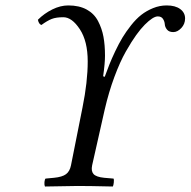

<svg xmlns="http://www.w3.org/2000/svg" viewBox="-20 -678 695 700"><path d="M238.8 -75.2 280.8 -286.1Q299.8 -379.9 299.8 -454.1Q299.8 -527.8 271 -571.5Q242.2 -615.2 210.9 -615.2Q184.6 -615.2 168.5 -608.9Q152.3 -602.5 130.9 -586.9Q121.1 -590.3 118.2 -606Q141.1 -628.9 170.7 -643.6Q200.2 -658.2 229 -658.2Q268.6 -658.2 295.9 -643.3Q323.2 -628.4 337.4 -601.3Q351.6 -574.2 357.2 -543.9Q362.8 -513.7 362.8 -475.1Q362.8 -446.8 356 -399.9L361.8 -397.9Q371.1 -423.3 378.9 -443.1Q386.7 -462.9 400.1 -491.2Q413.6 -519.5 426.5 -541Q439.5 -562.5 457.8 -585.7Q476.1 -608.9 495.1 -623.8Q514.2 -638.7 538.1 -648.4Q562 -658.2 587.9 -658.2Q619.1 -658.2 637 -645Q654.8 -631.8 654.8 -610.8Q654.8 -590.3 640.9 -575.7Q627 -561 611.8 -561Q596.2 -561 588.9 -570.1Q581.5 -579.1 580.8 -589.6Q580.1 -600.1 574.2 -609.1Q568.4 -618.2 555.2 -618.2Q538.1 -618.2 507.8 -587.9Q493.2 -573.2 476.6 -550.3Q460 -527.3 438.7 -490Q417.5 -452.6 397 -397.5Q376.5 -342.3 361.8 -278.8L315.9 -75.2Q311.5 -54.2 321 -43.5Q330.6 -32.7 359.9 -29.8L394 -26.9Q396 -22.9 394.8 -12Q393.6 -1 391.1 2Q303.2 0 264.2 0Q233.9 0 144 2Q141.1 -4.9 142.1 -14.4Q143.1 -23.9 146 -26.9L176.8 -29.8Q207 -32.7 220.7 -43Q234.4 -53.2 238.8 -75.2Z"/></svg>

Font: Common Serif Medium
Style: Italic
Weight: 500
Italic angle: -12°
Designer: Philipp H. Poll, Khaled Hosny
Foundry: Stefan Peev, Context Ltd.
Version: Version 1.026